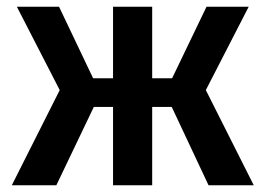

<svg xmlns="http://www.w3.org/2000/svg" viewBox="-20 -549 787 569"><path d="M717 -529 590 -282 732 0H598L489 -232H431V0H315V-232H258L147 0H15L157 -282L30 -529H155L256 -317H315V-529H431V-317H490L592 -529Z"/></svg>

Font: FiraGO Medium
Style: Regular
Weight: 500
Designer: bBox Type
Foundry: bBox Type GmbH
Version: Version 1.001;PS 001.001;hotconv 1.0.88;makeotf.lib2.5.64775